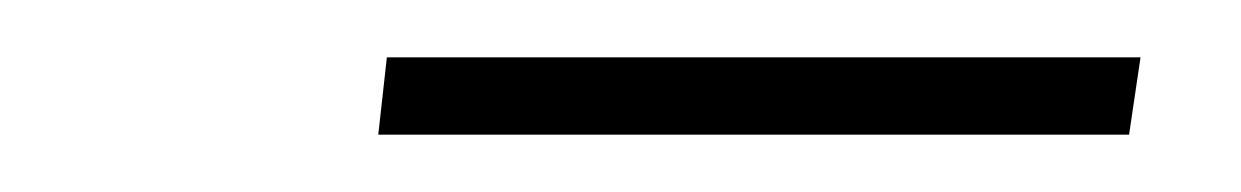

<svg xmlns="http://www.w3.org/2000/svg" viewBox="-20 -664 433 67"><path d="M112 -617 115 -644H378L374 -617Z"/></svg>

Font: Hanken Grotesk ExtraLight
Style: Italic
Weight: 250
Italic angle: -8°
Designer: Alfredo Marco Pradil
Foundry: Hanken Design Co.
Version: Version 3.013